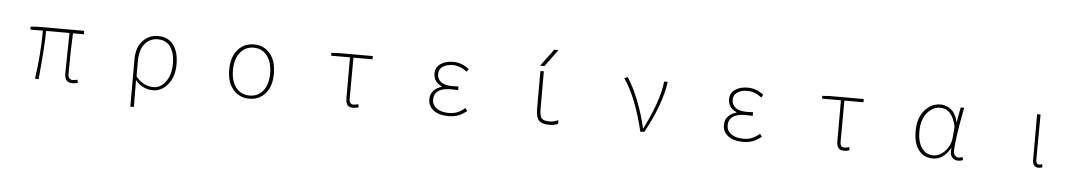

<svg xmlns="http://www.w3.org/2000/svg" viewBox="-42 -1251 11084 1948"><g transform="rotate(5 5500.0 -277.0)"><path d="M701.2 12.7Q659.2 12.7 639.2 -9.3Q619.1 -31.2 619.1 -81.1Q619.1 -122.1 622.1 -282.2Q625 -442.4 626 -492.2H387.7Q387.7 -347.7 354.5 2L317.4 0Q354.5 -254.9 354.5 -492.2H227.5V-522.5L298.8 -527.3H772.5V-492.2H661.1Q652.3 -311.5 652.3 -75.2Q652.3 -19.5 703.1 -19.5Q707 -19.5 748 -26.4L754.9 3.9Q726.6 12.7 701.2 12.7Z M1305.7 198.2V-283.2Q1305.7 -404.3 1368.7 -472.2Q1431.6 -540 1523.4 -540Q1627 -540 1681.2 -468.3Q1735.4 -396.5 1735.4 -271.5Q1735.4 -142.6 1670.9 -64.9Q1606.4 12.7 1519.5 12.7Q1413.1 12.7 1339.8 -75.2Q1341.8 31.2 1341.8 198.2ZM1521.5 -19.5Q1595.7 -19.5 1647 -90.8Q1698.2 -162.1 1698.2 -271.5Q1698.2 -378.9 1654.8 -442.9Q1611.3 -506.8 1521.5 -506.8Q1446.3 -506.8 1394 -446.3Q1341.8 -385.7 1341.8 -267.6V-113.3Q1418 -19.5 1521.5 -19.5Z M2272.5 -261.7Q2272.5 -392.6 2336.4 -466.3Q2400.4 -540 2501 -540Q2601.6 -540 2664.6 -466.3Q2727.5 -392.6 2727.5 -261.7Q2727.5 -132.8 2664.6 -60.1Q2601.6 12.7 2501 12.7Q2400.4 12.7 2336.4 -60.1Q2272.5 -132.8 2272.5 -261.7ZM2501 -19.5Q2587.9 -19.5 2638.7 -85Q2689.5 -150.4 2689.5 -261.7Q2689.5 -372.1 2638.7 -439.5Q2587.9 -506.8 2501 -506.8Q2414.1 -506.8 2362.3 -439.5Q2310.5 -372.1 2310.5 -261.7Q2310.5 -150.4 2361.8 -85Q2413.1 -19.5 2501 -19.5Z M3558.6 12.7Q3516.6 12.7 3499.5 -8.8Q3482.4 -30.3 3482.4 -81.1V-494.1H3290V-522.5L3361.3 -527.3H3711.9V-494.1H3517.6Q3515.6 -353.5 3515.6 -75.2Q3515.6 -45.9 3526.4 -32.7Q3537.1 -19.5 3561.5 -19.5Q3579.1 -19.5 3607.4 -28.3L3614.3 2Q3590.8 12.7 3558.6 12.7Z M4525.4 12.7Q4431.6 12.7 4376.5 -29.8Q4321.3 -72.3 4321.3 -140.6Q4321.3 -195.3 4354.5 -230Q4387.7 -264.6 4436.5 -277.3V-282.2Q4395.5 -298.8 4373 -331.5Q4350.6 -364.3 4350.6 -405.3Q4350.6 -469.7 4401.9 -504.9Q4453.1 -540 4531.2 -540Q4617.2 -540 4692.4 -480.5L4674.8 -452.1Q4603.5 -506.8 4529.3 -506.8Q4467.8 -506.8 4427.7 -480.5Q4387.7 -454.1 4387.7 -403.3Q4387.7 -353.5 4426.3 -323.7Q4464.8 -293.9 4544.9 -293.9Q4577.1 -293.9 4604.5 -295.9V-258.8Q4573.2 -260.7 4528.3 -260.7Q4445.3 -260.7 4402.3 -230Q4359.4 -199.2 4359.4 -142.6Q4359.4 -85.9 4405.3 -52.7Q4451.2 -19.5 4529.3 -19.5Q4578.1 -19.5 4615.2 -34.2Q4652.3 -48.8 4694.3 -84L4714.8 -55.7Q4669.9 -18.6 4627 -2.9Q4584 12.7 4525.4 12.7Z M5455.1 -578.1H5411.1L5540 -752H5584ZM5454.1 -524.4V-142.6Q5454.1 -67.4 5475.6 -44.9Q5497.1 -22.5 5558.6 -22.5Q5596.7 -22.5 5644.5 -43.9V-5.9Q5602.5 11.7 5558.6 11.7Q5479.5 11.7 5449.2 -22Q5418.9 -55.7 5418.9 -142.6V-524.4Z M6522.5 0H6482.4Q6401.4 -339.8 6273.4 -526.4L6306.6 -540Q6369.1 -447.3 6423.3 -307.6Q6477.5 -168 6505.9 -37.1H6510.7Q6661.1 -337.9 6678.7 -527.3H6715.8Q6682.6 -290 6522.5 0Z M7525.4 12.7Q7431.6 12.7 7376.5 -29.8Q7321.3 -72.3 7321.3 -140.6Q7321.3 -195.3 7354.5 -230Q7387.7 -264.6 7436.5 -277.3V-282.2Q7395.5 -298.8 7373 -331.5Q7350.6 -364.3 7350.6 -405.3Q7350.6 -469.7 7401.9 -504.9Q7453.1 -540 7531.2 -540Q7617.2 -540 7692.4 -480.5L7674.8 -452.1Q7603.5 -506.8 7529.3 -506.8Q7467.8 -506.8 7427.7 -480.5Q7387.7 -454.1 7387.7 -403.3Q7387.7 -353.5 7426.3 -323.7Q7464.8 -293.9 7544.9 -293.9Q7577.1 -293.9 7604.5 -295.9V-258.8Q7573.2 -260.7 7528.3 -260.7Q7445.3 -260.7 7402.3 -230Q7359.4 -199.2 7359.4 -142.6Q7359.4 -85.9 7405.3 -52.7Q7451.2 -19.5 7529.3 -19.5Q7578.1 -19.5 7615.2 -34.2Q7652.3 -48.8 7694.3 -84L7714.8 -55.7Q7669.9 -18.6 7627 -2.9Q7584 12.7 7525.4 12.7Z M8558.6 12.7Q8516.6 12.7 8499.5 -8.8Q8482.4 -30.3 8482.4 -81.1V-494.1H8290V-522.5L8361.3 -527.3H8711.9V-494.1H8517.6Q8515.6 -353.5 8515.6 -75.2Q8515.6 -45.9 8526.4 -32.7Q8537.1 -19.5 8561.5 -19.5Q8579.1 -19.5 8607.4 -28.3L8614.3 2Q8590.8 12.7 8558.6 12.7Z M9460.9 12.7Q9372.1 12.7 9318.4 -54.7Q9264.6 -122.1 9264.6 -249Q9264.6 -381.8 9331.5 -460.9Q9398.4 -540 9494.1 -540Q9553.7 -540 9602.5 -500Q9651.4 -460 9669.9 -376H9671.9L9699.2 -527.3H9734.4Q9669.9 -192.4 9669.9 -79.1Q9669.9 -52.7 9685.1 -36.1Q9700.2 -19.5 9722.7 -19.5Q9739.3 -19.5 9760.7 -28.3L9769.5 2Q9746.1 12.7 9719.7 12.7Q9677.7 12.7 9654.3 -19.5Q9630.9 -51.8 9641.6 -109.4H9638.7Q9571.3 12.7 9460.9 12.7ZM9463.9 -19.5Q9530.3 -19.5 9585 -79.6Q9639.6 -139.6 9645.5 -221.7L9654.3 -328.1Q9615.2 -506.8 9493.2 -506.8Q9415 -506.8 9358.9 -437Q9302.7 -367.2 9302.7 -249Q9302.7 -143.6 9345.7 -81.5Q9388.7 -19.5 9463.9 -19.5Z M10538.1 12.7Q10477.5 12.7 10477.5 -66.4V-527.3H10512.7Q10512.7 -472.7 10511.7 -378.4Q10510.7 -284.2 10510.3 -206.5Q10509.8 -128.9 10509.8 -58.6Q10509.8 -40 10518.6 -29.8Q10527.3 -19.5 10541 -19.5Q10549.8 -19.5 10572.3 -26.4L10579.1 3.9Q10561.5 12.7 10538.1 12.7Z"/></g></svg>

Font: GenEi Gothic M ExtraLight
Style: Regular
Weight: 200
Designer: o_tamon (Modified); [Source Han Sans]
Ryoko NISHIZUKA  (kana & ideographs); Paul D. Hunt (Latin, Greek & Cyrillic); Wenl
Version: Version 1.1a;Original Version 1.004